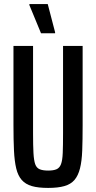

<svg xmlns="http://www.w3.org/2000/svg" viewBox="-20 -913 471 941"><path d="M216 8Q167 8 136 -1Q105 -10 86.5 -31Q68 -52 59.5 -87.5Q51 -123 48.5 -175Q46 -227 46 -300V-688H142V-260Q142 -200 144 -163.5Q146 -127 152.5 -108.5Q159 -90 174.5 -83.5Q190 -77 216 -77Q242 -77 257 -83.5Q272 -90 279 -108.5Q286 -127 287.5 -163.5Q289 -200 289 -260V-688H385V-300Q385 -227 383 -175Q381 -123 372 -87.5Q363 -52 345 -31Q327 -10 295.5 -1Q264 8 216 8ZM181 -750 124 -888V-893H214L250 -755V-750Z"/></svg>

Font: Saira ExtraCondensed SemiBold
Style: Regular
Weight: 600
Width: 2
Designer: Hector Gatti with collaboration of the Omnibus-Type team
Foundry: Omnibus-Type
Version: Version 1.101